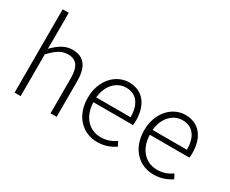

<svg xmlns="http://www.w3.org/2000/svg" viewBox="-118 -1184 1901 1587"><g transform="rotate(30 832.5 -391.0)"><path d="M100 0H158V-399C220 -463 264 -495 326 -495C408 -495 443 -444 443 -333V0H501V-341C501 -478 450 -547 339 -547C266 -547 211 -505 157 -451L158 -567V-795H100Z M893 13C970 13 1020 -12 1063 -39L1041 -82C1001 -54 956 -36 899 -36C784 -36 707 -127 704 -257H1082C1084 -270 1085 -284 1085 -299C1085 -455 1008 -547 879 -547C758 -547 645 -439 645 -266C645 -91 756 13 893 13ZM704 -303C715 -425 793 -497 880 -497C973 -497 1032 -432 1032 -303Z M1431 13C1508 13 1558 -12 1601 -39L1579 -82C1539 -54 1494 -36 1437 -36C1322 -36 1245 -127 1242 -257H1620C1622 -270 1623 -284 1623 -299C1623 -455 1546 -547 1417 -547C1296 -547 1183 -439 1183 -266C1183 -91 1294 13 1431 13ZM1242 -303C1253 -425 1331 -497 1418 -497C1511 -497 1570 -432 1570 -303Z"/></g></svg>

Font: Source Han Sans SC Light
Style: Regular
Weight: 300
Designer: Ryoko NISHIZUKA (kana & ideographs); Paul D. Hunt (Latin, Greek & Cyrillic); Wenlong ZHANG (bopomofo); Sandoll Communica
Foundry: Adobe Systems Incorporated
Version: Version 1.004;PS 1.004;hotconv 1.0.82;makeotf.lib2.5.63406